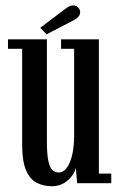

<svg xmlns="http://www.w3.org/2000/svg" viewBox="-20 -666 435 698"><path d="M168 11Q139 11 114.5 -1Q90 -13 75.2 -45.8Q60.5 -78.5 60.5 -142V-488.5H9V-523H150.5V-151.5Q150.5 -105 155.8 -80.8Q161 -56.5 170.5 -47.8Q180 -39 193.5 -39Q210.5 -39 223.2 -56.5Q236 -74 242.8 -104.5Q249.5 -135 249.5 -173.5V-488.5H202V-523H339.5V-35H384.5V0H260.5L255.5 -56.5Q253.5 -43.5 242.5 -27.8Q231.5 -12 212.8 -0.5Q194 11 168 11ZM149 -541 126.5 -565 217 -633.5Q224 -639 231.5 -642.8Q239 -646.5 246 -646.5Q253.5 -646.5 259.2 -642.8Q265 -639 268.5 -633Q271.5 -627.5 271.5 -621.5Q271.5 -612 263.5 -603.8Q255.5 -595.5 243 -590Z"/></svg>

Font: Imbue Thin 10pt Medium
Style: Regular
Weight: 500
Version: Version 1.102